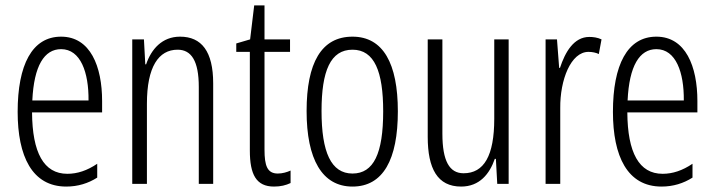

<svg xmlns="http://www.w3.org/2000/svg" viewBox="-20 -728 2631 707"><path d="M205 -593C98 -593 45 -489 45 -316C45 -153 98 -41 224 -41C267 -41 305 -53 338 -74V-125C301 -100 265 -88 228 -88C141 -88 99 -166 98 -314H356V-356C356 -483 313 -593 205 -593ZM205 -547C277 -547 307 -461 306 -358H99C105 -486 143 -547 205 -547Z M643 -593C577 -593 537 -547 518 -491H515L510 -583H467V-51H521V-346C521 -482 564 -545 634 -545C685 -545 712 -503 712 -408V-51H765V-421C765 -539 722 -593 643 -593Z M1003 -89C964 -89 954 -118 954 -177V-537H1048V-583H954V-708H916L901 -583L850 -568V-537H900V-174C900 -86 923 -41 989 -41C1014 -41 1033 -46 1050 -54V-100C1037 -94 1020 -89 1003 -89Z M1445 -318C1445 -494 1391 -593 1278 -593C1163 -593 1109 -496 1109 -319C1109 -142 1166 -41 1278 -41C1391 -41 1445 -141 1445 -318ZM1164 -319C1164 -467 1197 -545 1278 -545C1359 -545 1391 -464 1391 -318C1391 -163 1356 -89 1278 -89C1199 -89 1164 -168 1164 -319Z M1853 -583H1800V-291C1800 -154 1762 -90 1687 -90C1635 -90 1609 -135 1609 -236V-583H1555V-224C1555 -107 1591 -41 1678 -41C1746 -41 1783 -88 1802 -143H1806L1811 -51H1853Z M2150 -592C2093 -592 2061 -536 2042 -478H2039L2031 -583H1989V-51H2043V-330C2042 -434 2082 -537 2147 -537C2161 -537 2175 -534 2185 -529L2195 -583C2180 -590 2164 -592 2150 -592Z M2397 -593C2290 -593 2237 -489 2237 -316C2237 -153 2290 -41 2416 -41C2459 -41 2497 -53 2530 -74V-125C2493 -100 2457 -88 2420 -88C2333 -88 2291 -166 2290 -314H2548V-356C2548 -483 2505 -593 2397 -593ZM2397 -547C2469 -547 2499 -461 2498 -358H2291C2297 -486 2335 -547 2397 -547Z"/></svg>

Font: Noto Sans Tamil UI ExtraCondensed Light
Style: Regular
Weight: 300
Width: 2
Designer: Jelle Bosma - Monotype Design Team
Foundry: Monotype Imaging Inc.
Version: Version 2.004